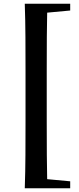

<svg xmlns="http://www.w3.org/2000/svg" viewBox="-20 -824 420 1023"><path d="M112 179Q115 91 115.5 2Q116 -87 116 -178V-448Q116 -536 115.5 -626Q115 -716 112 -804H232Q230 -717 229.5 -627.5Q229 -538 229 -448V-178Q229 -89 229.5 0.5Q230 90 232 179ZM172 179V127H193L354 142V179ZM172 -753V-804H354V-768L193 -753Z"/></svg>

Font: Noto Serif TC ExtraBold
Style: Regular
Weight: 800
Designer: Ryoko NISHIZUKA 西塚涼子 (kana & ideographs); Frank Grießhammer (Latin, Greek & Cyrillic); Wenlong ZHANG 张文龙 (bopomofo); San
Foundry: Adobe
Version: Version 2.002-H1;hotconv 1.1.0;makeotfexe 2.6.0